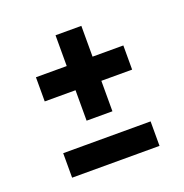

<svg xmlns="http://www.w3.org/2000/svg" viewBox="-83 -618 522 545"><g transform="rotate(-20 178.5 -345.0)"><path d="M140 -285V-377H47V-450H140V-543H218V-450H311V-377H218V-285ZM46 -147V-221H310V-147Z"/></g></svg>

Font: Bricolage Grotesque 12pt Condensed
Style: Regular
Weight: 400
Width: 3
Designer: Mathieu Triay
Foundry: Atelier Triay
Version: Version 1.001; ttfautohint (v1.8.4.7-5d5b);gftools[0.9.33.de